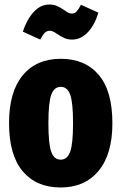

<svg xmlns="http://www.w3.org/2000/svg" viewBox="-20 -811 537 849"><path d="M477 -266Q477 -129 416 -55.5Q355 18 248 18Q141 18 80.5 -53.5Q20 -125 20 -267Q20 -405 80.5 -478Q141 -551 249 -551Q356 -551 416.5 -480Q477 -409 477 -266ZM194 -267Q194 -175 206.5 -140Q219 -105 248 -105Q278 -105 290.5 -140.5Q303 -176 303 -266Q303 -357 290.5 -392Q278 -427 249 -427Q219 -427 206.5 -391.5Q194 -356 194 -267ZM234 -660Q213 -675 201 -675Q187 -675 178 -666Q169 -657 158 -636L81 -671Q98 -724 128.5 -757.5Q159 -791 198 -791Q217 -791 231 -785Q245 -779 263 -767Q274 -759 281.5 -755Q289 -751 297 -751Q310 -751 318.5 -760Q327 -769 338 -790L415 -755Q399 -701 368.5 -668.5Q338 -636 299 -636Q279 -636 265 -642.5Q251 -649 234 -660Z"/></svg>

Font: Fira Sans Extra Condensed ExtraBold
Style: Regular
Weight: 800
Width: 1
Designer: Carrois Corporate & Edenspiekermann AG
Foundry: Carrois Corporate GbR & Edenspiekermann AG
Version: Version 4.203